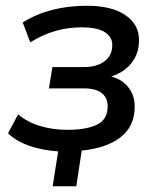

<svg xmlns="http://www.w3.org/2000/svg" viewBox="-20 -517 547 667"><path d="M163 130 182 9Q126 5 80.5 -11Q35 -27 8 -54L43 -120Q74 -93 118.5 -79.5Q163 -66 214 -66Q280 -66 317 -84Q354 -102 354 -148Q354 -177 333.5 -193.5Q313 -210 271 -210H150L162 -284H272Q316 -284 343 -304Q370 -324 370 -361Q370 -389 344 -405.5Q318 -422 263 -422Q216 -422 172.5 -409.5Q129 -397 85 -370L59 -439Q105 -468 161 -482.5Q217 -497 282 -497Q368 -497 415.5 -464.5Q463 -432 463 -378Q463 -341 446.5 -312.5Q430 -284 401.5 -267Q373 -250 336 -244L332 -256Q386 -254 417 -223.5Q448 -193 448 -147Q448 -78 398.5 -40Q349 -2 264 6L245 130Z"/></svg>

Font: Nunito Sans 12pt SemiBold
Style: Italic
Weight: 600
Italic angle: -9°
Designer: Vernon Adams
Foundry: Vernon Adams
Version: Version 3.101;gftools[0.9.27]